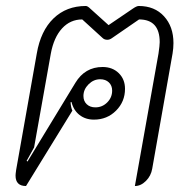

<svg xmlns="http://www.w3.org/2000/svg" viewBox="-20 -613 634 642"><path d="M32 -26Q32 -31 34 -45L103 -434Q116 -510 159 -551.5Q202 -593 267 -593Q273 -593 282 -584L343 -529L424 -584Q437 -593 444 -593Q497 -593 528.5 -558.5Q560 -524 560 -469Q560 -452 557 -434L489 -49Q485 -25 468 -8Q451 9 431 9L510 -434Q514 -462 514 -472Q514 -548 445 -548L355 -486Q347 -480 339 -480Q329 -480 323 -486L255 -548Q215 -548 187.5 -518Q160 -488 150 -434L94 -120L69 -75L72 -73L232 -336Q264 -389 323 -389Q356 -389 377 -368.5Q398 -348 398 -316Q398 -273 368 -243Q338 -213 294 -213Q266 -213 246 -228.5Q226 -244 219 -272L216 -271Q217 -254 222 -243L67 9Q32 9 32 -26ZM355 -310Q355 -327 344 -337.5Q333 -348 315 -348Q293 -348 276 -331Q259 -314 259 -292Q259 -275 270 -264.5Q281 -254 299 -254Q322 -254 338.5 -270.5Q355 -287 355 -310Z"/></svg>

Font: K2D Thin
Style: Italic
Weight: 100
Italic angle: -10°
Designer: Katatrad Aksorn Co.,Ltd.
Foundry: Cadson Demak Co.,Ltd.
Version: Version 1.000; ttfautohint (v1.6)